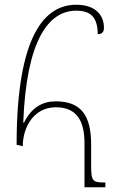

<svg xmlns="http://www.w3.org/2000/svg" viewBox="-20 -789 487 809"><path d="M76 -173C76 -255 124 -337 215 -337C307 -337 336 -275 336 -185V0H424V-20C369 -20 364 -25 364 -95V-179C364 -303 322 -362 214 -362C160 -362 113 -337 81 -272H78C91 -621 185 -744 301 -744C362 -744 391 -717 392 -645C406 -645 418 -651 418 -671C418 -727 381 -769 301 -769C171 -769 50 -645 50 -179Z"/></svg>

Font: Noto Serif Armenian SemiCondensed Thin
Style: Regular
Weight: 100
Width: 4
Designer: Monotype Design Team
Foundry: Monotype Imaging Inc.
Version: Version 2.008